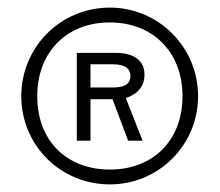

<svg xmlns="http://www.w3.org/2000/svg" viewBox="-20 -753 579 505"><path d="M269 -268C397 -268 501 -371 501 -500C501 -629 397 -733 269 -733C139 -733 36 -629 36 -500C36 -371 139 -268 269 -268ZM269 -307C156 -307 78 -382 78 -500C78 -617 156 -694 269 -694C381 -694 460 -617 460 -500C460 -382 381 -307 269 -307ZM182 -383H218V-492H276L317 -383H355L311 -495C334 -503 360 -519 360 -557C360 -594 332 -614 284 -614H182ZM218 -523V-584H275C314 -584 323 -569 323 -553C323 -529 302 -523 278 -523Z"/></svg>

Font: United Sans ExtraLight
Style: Regular
Weight: 200
Designer: Pablo Impallari, Rodrigo Fuenzalida (Modified by Dan O. Williams)
Version: Version 1.000;PS 001.000;hotconv 1.0.88;makeotf.lib2.5.64775